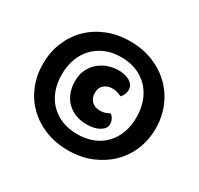

<svg xmlns="http://www.w3.org/2000/svg" viewBox="-135 -783 983 949"><g transform="rotate(30 356.5 -308.5)"><path d="M35 -308Q35 -373 58 -430Q81 -487 123 -529Q165 -571 224 -595Q283 -619 355 -619Q427 -619 486 -595Q545 -571 588 -529Q631 -487 654.5 -430Q678 -373 678 -308Q678 -242 654.5 -185.5Q631 -129 588 -87.5Q545 -46 486 -22Q427 2 355 2Q283 2 224 -22Q165 -46 123 -87.5Q81 -129 58 -185.5Q35 -242 35 -308ZM355 -529Q305 -529 266 -512.5Q227 -496 199 -466.5Q171 -437 156.5 -396.5Q142 -356 142 -308Q142 -260 156.5 -220Q171 -180 199 -151Q227 -122 266 -106Q305 -90 355 -90Q405 -90 444.5 -106Q484 -122 511.5 -151Q539 -180 553.5 -220Q568 -260 568 -308Q568 -356 553.5 -396.5Q539 -437 511.5 -466.5Q484 -496 444.5 -512.5Q405 -529 355 -529ZM394 -373Q367 -373 348 -357Q329 -341 329 -312Q329 -281 347 -264Q365 -247 393 -247Q412 -247 425.5 -252Q439 -257 449 -262Q472 -242 472 -212Q472 -189 444 -172Q416 -155 371 -155Q338 -155 309.5 -165.5Q281 -176 260 -196Q239 -216 227 -245.5Q215 -275 215 -313Q215 -352 229.5 -380.5Q244 -409 267 -428Q290 -447 318.5 -456.5Q347 -466 375 -466Q417 -466 442 -449.5Q467 -433 467 -408Q467 -379 447 -359Q438 -364 424.5 -368.5Q411 -373 394 -373Z"/></g></svg>

Font: BALOOCHETTANREGULAR
Style: Book
Weight: 400
Designer: Maithili Shingre and Ek Type
Foundry: Ek Type
Version: Version 1.100;PS 1.000;hotconv 1.0.88;makeotf.lib2.5.647800;